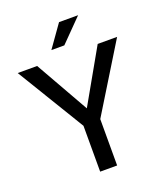

<svg xmlns="http://www.w3.org/2000/svg" viewBox="-150 -930 884 1031"><g transform="rotate(-20 292.0 -415.0)"><path d="M576 -649 340 -265V0H243V-262L8 -649H119L292 -344L465 -649ZM419 -830 294 -703H220L310 -830Z"/></g></svg>

Font: Play
Style: Regular
Weight: 400
Designer: Jonas Hecksher
Foundry: Jonas Hecksher, Playtypeª, e-types AS
Version: Version 1.002